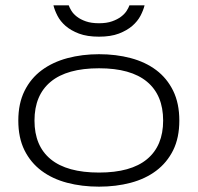

<svg xmlns="http://www.w3.org/2000/svg" viewBox="-20 -679 733 712"><path d="M645 -231.9Q645 -168 622.1 -121.8Q599.1 -75.7 559.1 -45.7Q519 -15.6 464.6 -1.2Q410.2 13.2 347.2 13.2Q283.7 13.2 229 -1.2Q174.3 -15.6 134 -45.7Q93.8 -75.7 70.8 -121.8Q47.9 -168 47.9 -231.9Q47.9 -295.4 71 -342Q94.2 -388.7 134.8 -418.7Q175.3 -448.7 230 -463.4Q284.7 -478 347.2 -478Q410.2 -478 464.6 -463.6Q519 -449.2 559.1 -419.2Q599.1 -389.2 622.1 -342.5Q645 -295.9 645 -231.9ZM585 -231.9Q585 -326.2 525.1 -376Q465.3 -425.8 347.2 -425.8Q228.5 -425.8 168.2 -376Q107.9 -326.2 107.9 -231.9Q107.9 -137.7 168.2 -88.4Q228.5 -39.1 347.2 -39.1Q465.3 -39.1 525.1 -88.6Q585 -138.2 585 -231.9ZM516.1 -659.2Q511.7 -641.1 501 -620.6Q490.2 -600.1 470.5 -583Q450.7 -565.9 420.7 -554.4Q390.6 -543 347.2 -543Q303.2 -543 272.9 -554.4Q242.7 -565.9 223.1 -583Q203.6 -600.1 193.1 -620.6Q182.6 -641.1 178.2 -659.2H234.9Q237.8 -650.4 244.9 -638.9Q252 -627.4 265.1 -617.2Q278.3 -606.9 298.3 -599.9Q318.4 -592.8 347.2 -592.8Q375.5 -592.8 395.5 -599.9Q415.5 -606.9 429 -617.2Q442.4 -627.4 449.7 -638.9Q457 -650.4 460 -659.2Z"/></svg>

Font: Stint Ultra Expanded
Style: Regular
Weight: 400
Width: 7
Designer: Astigmatic (AOETI)
Foundry: Astigmatic (AOETI)
Version: Version 1.000